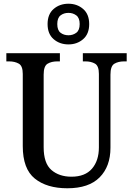

<svg xmlns="http://www.w3.org/2000/svg" viewBox="-20 -999 714 1029"><path d="M341 10Q231 10 166.5 -42Q102 -94 102 -216V-603Q102 -646 80.5 -658Q59 -670 29 -670H14V-714H301V-670H287Q256 -670 235 -657.5Q214 -645 214 -599V-210Q214 -124 255.5 -88Q297 -52 363 -52Q436 -52 473 -95Q510 -138 510 -209V-603Q510 -646 489 -658Q468 -670 438 -670H424V-714H659V-670H645Q614 -670 593 -657.5Q572 -645 572 -599V-207Q572 -107 514 -48.5Q456 10 341 10ZM347 -761Q300 -761 267.5 -789Q235 -817 235 -870Q235 -923 267.5 -951Q300 -979 347 -979Q393 -979 425.5 -951Q458 -923 458 -870Q458 -817 425.5 -789Q393 -761 347 -761ZM347 -810Q371 -810 389 -823.5Q407 -837 407 -870Q407 -903 389 -916.5Q371 -930 347 -930Q322 -930 304.5 -916.5Q287 -903 287 -870Q287 -837 304.5 -823.5Q322 -810 347 -810Z"/></svg>

Font: Noto Serif Georgian SemiCondensed Medium
Style: Regular
Weight: 500
Width: 4
Designer: Monotype Design Team, Akaki Razmadze
Foundry: Google LLC
Version: Version 2.003; ttfautohint (v1.8.4.7-5d5b)